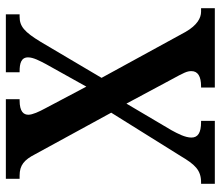

<svg xmlns="http://www.w3.org/2000/svg" viewBox="-69 -685 754 656"><g transform="rotate(-90 308.0 -357.0)"><path d="M8 0H223V-47H219C182 -47 166 -58 166 -80C166 -101 179 -126 191 -148L282 -302L364 -149C388 -105 393 -95 393 -80C393 -58 375 -47 341 -47H337V0H608V-47H596C575 -47 550 -60 527 -100L370 -387L493 -595C527 -651 546 -667 579 -667H587V-714H389V-667H392C419 -667 440 -662 440 -638C440 -620 428 -598 417 -577L340 -439L266 -579C254 -601 244 -623 244 -637C244 -653 254 -667 293 -667H297V-714H25V-667H36C72 -667 90 -651 109 -614L251 -354L103 -117C74 -68 55 -47 13 -47H8Z"/></g></svg>

Font: Noto Serif Bengali Condensed SemiBold
Style: Regular
Weight: 600
Width: 3
Designer: Juan Bruce, Universal Thirst, Indian Type Foundry and the Monotype Design Team.
Foundry: Monotype Imaging Inc.
Version: Version 2.003